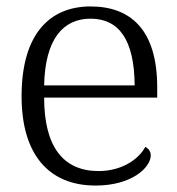

<svg xmlns="http://www.w3.org/2000/svg" viewBox="-20 -566 550 596"><path d="M277 10C389 10 448 -46 448 -84C448 -96 440 -106 431 -110C409 -69 355 -35 286 -35C176 -35 117 -111 117 -263H468V-295C468 -473 386 -546 261 -546C139 -546 47 -466 47 -267C47 -87 131 10 277 10ZM398 -301H117C120 -445 176 -508 261 -508C349 -508 397 -443 398 -301Z"/></svg>

Font: Noto Serif Light
Style: Regular
Weight: 300
Designer: Monotype Design Team
Foundry: Monotype Imaging Inc.
Version: Version 2.013